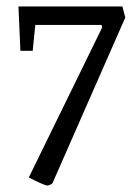

<svg xmlns="http://www.w3.org/2000/svg" viewBox="-20 -481 433 593"><path d="M69 67 295 -395 294 -404H89L81 -324H43L37 -461H358L367 -427L142 85Q133 92 126 92Q121 92 102.5 83.5Q84 75 69 67Z"/></svg>

Font: Grenze Light
Style: Regular
Weight: 300
Designer: Renata Polastri
Foundry: Omnibus-Type
Version: Version 1.002; ttfautohint (v1.8)